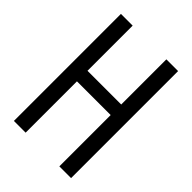

<svg xmlns="http://www.w3.org/2000/svg" viewBox="-213 -828 926 926"><g transform="rotate(45 250.0 -365.0)"><path d="M55 0V-730H135V-422H365V-730H445V0H365V-350H135V0Z"/></g></svg>

Font: M PLUS Code Latin
Style: Regular
Weight: 400
Designer: Coji Morishita
Foundry: UNDERFOREST DESIGN
Version: Version 1.002; ttfautohint (v1.8.3)